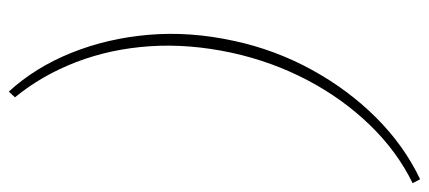

<svg xmlns="http://www.w3.org/2000/svg" viewBox="-322 -462 974 436"><g transform="rotate(-90 165.0 -244.0)"><path d="M-24 223 -33 206Q39 171 99 109Q159 47 201 -33Q243 -113 263 -204Q284 -301 278 -390.5Q272 -480 242 -558Q212 -636 162 -697L175 -711Q230 -651 263 -569Q296 -487 304 -393Q312 -299 290 -199Q270 -106 224.5 -23Q179 60 115.5 123.5Q52 187 -24 223Z"/></g></svg>

Font: Ysabeau Infant Thin
Style: Italic
Weight: 250
Italic angle: -12°
Designer: Christian Thalmann (Catharsis Fonts)
Version: Version 2.001;gftools[0.9.30]; featfreeze: ss01,ss02,lnum